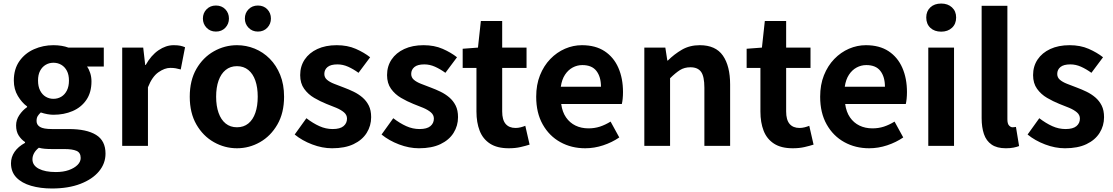

<svg xmlns="http://www.w3.org/2000/svg" viewBox="-20 -831 6344 1094"><path d="M275.8 243Q210.3 243 157.2 227.6Q104 212.2 73.3 180.4Q42.6 148.5 42.6 99.1Q42.6 64.1 62.9 34.3Q83.3 4.4 122.6 -16.9V-21.7Q101.1 -36 86.4 -59Q71.7 -81.9 71.7 -116.6Q71.7 -147.9 90.3 -175.5Q108.8 -203.1 134.4 -220.6V-224.6Q104.7 -245.8 81.8 -284.1Q58.8 -322.4 58.8 -371.9Q58.8 -437.6 90.6 -482.8Q122.4 -527.9 174.1 -550.7Q225.7 -573.5 284.3 -573.5Q308.8 -573.5 330.6 -569.9Q352.4 -566.3 369.7 -559.8H571.4V-451.9H475.8Q486.7 -437.5 493.9 -415.1Q501.2 -392.8 501.2 -367.3Q501.2 -304.3 472.1 -261.8Q443 -219.3 393.8 -198.2Q344.6 -177.1 284.3 -177.1Q268.5 -177.1 249.9 -180.5Q231.2 -183.9 212.4 -190.2Q201.5 -180.1 194.9 -169.6Q188.3 -159.1 188.3 -141.4Q188.3 -120 207.7 -107.9Q227.2 -95.7 276.5 -95.7H372.4Q473.4 -95.7 527.3 -62.5Q581.2 -29.4 581.2 44.1Q581.2 100.6 543.8 145.5Q506.4 190.4 437.8 216.7Q369.3 243 275.8 243ZM284.3 -267.9Q309.2 -267.9 329.3 -280Q349.3 -292 361.1 -315.3Q372.9 -338.6 372.9 -371.9Q372.9 -404.9 361.2 -427.3Q349.5 -449.7 329.5 -461.6Q309.5 -473.5 284.3 -473.5Q260.1 -473.5 240.1 -461.6Q220.1 -449.7 208.4 -427.4Q196.7 -405.1 196.7 -371.9Q196.7 -338.6 208.5 -315.3Q220.3 -292 240.3 -280Q260.3 -267.9 284.3 -267.9ZM298.1 149.3Q340.8 149.3 372.2 138.1Q403.7 126.8 421.7 108.8Q439.7 90.7 439.7 69.2Q439.7 38.6 415.7 28.4Q391.8 18.3 347 18.3H278.5Q253.2 18.3 235.1 16.7Q217 15.1 201.2 10.8Q182.5 25.9 173.7 42.6Q164.9 59.3 164.9 76.6Q164.9 111.4 200.9 130.4Q237 149.3 298.1 149.3Z M676.3 0V-559.8H796L807.4 -460.8H810.2Q840.9 -515.8 883.2 -544.7Q925.5 -573.5 969.3 -573.5Q992.7 -573.5 1007.4 -570.4Q1022.2 -567.2 1034.4 -561.8L1009.8 -435.2Q994.4 -439.4 981.5 -441.8Q968.6 -444.2 950.3 -444.2Q918.4 -444.2 882.7 -419.3Q847 -394.4 823 -333.6V0Z M1330.3 13.8Q1260.3 13.8 1198.6 -21.1Q1136.9 -55.9 1099 -121.7Q1061.2 -187.5 1061.2 -279.9Q1061.2 -372.8 1099 -438.4Q1136.9 -503.9 1198.6 -538.7Q1260.3 -573.5 1330.3 -573.5Q1382.7 -573.5 1431.1 -553.9Q1479.4 -534.2 1517 -496.4Q1554.6 -458.5 1576.6 -404.2Q1598.6 -349.8 1598.6 -279.9Q1598.6 -187.5 1560.6 -121.7Q1522.7 -55.9 1461.5 -21.1Q1400.3 13.8 1330.3 13.8ZM1330.3 -105.8Q1368.3 -105.8 1394.9 -127.3Q1421.5 -148.9 1435 -188.2Q1448.5 -227.4 1448.5 -279.9Q1448.5 -332.7 1435 -371.7Q1421.5 -410.7 1394.9 -432.3Q1368.3 -454 1330.3 -454Q1292.2 -454 1265.7 -432.3Q1239.1 -410.7 1225.3 -371.7Q1211.5 -332.7 1211.5 -279.9Q1211.5 -227.4 1225.3 -188.2Q1239.1 -148.9 1265.7 -127.3Q1292.2 -105.8 1330.3 -105.8ZM1210.3 -651.1Q1177.9 -651.1 1157 -672.9Q1136.1 -694.7 1136.1 -725.3Q1136.1 -756.7 1157 -778.1Q1177.9 -799.5 1210.3 -799.5Q1243.3 -799.5 1263.9 -778.1Q1284.5 -756.7 1284.5 -725.3Q1284.5 -694.7 1263.9 -672.9Q1243.3 -651.1 1210.3 -651.1ZM1449.5 -651.1Q1417.1 -651.1 1396.2 -672.9Q1375.2 -694.7 1375.2 -725.3Q1375.2 -756.7 1396.2 -778.1Q1417.1 -799.5 1449.5 -799.5Q1482.4 -799.5 1503 -778.1Q1523.7 -756.7 1523.7 -725.3Q1523.7 -694.7 1503 -672.9Q1482.4 -651.1 1449.5 -651.1Z M1872.1 13.8Q1816.3 13.8 1758.7 -8.1Q1701.1 -30 1659.1 -64.5L1725.8 -157.4Q1763.4 -128.6 1799.9 -112.2Q1836.4 -95.7 1875.7 -95.7Q1917.5 -95.7 1937.4 -112.3Q1957.2 -128.9 1957.2 -155.2Q1957.2 -176.1 1940.3 -190.6Q1923.5 -205 1896.5 -216.5Q1869.5 -228 1840 -239Q1804.7 -253.2 1770.2 -273.3Q1735.7 -293.4 1713.1 -324.9Q1690.4 -356.4 1690.4 -403Q1690.4 -453.3 1716 -491.7Q1741.7 -530.1 1788.4 -551.8Q1835.2 -573.5 1898.5 -573.5Q1959.6 -573.5 2007.2 -552.7Q2054.8 -531.8 2089 -504.7L2022.8 -416.1Q1992.9 -437.7 1963.3 -450.9Q1933.6 -464.1 1902.8 -464.1Q1864.3 -464.1 1846.2 -449Q1828 -433.9 1828 -409.7Q1828 -389.6 1843.2 -376.5Q1858.4 -363.4 1884.1 -353.4Q1909.9 -343.4 1939.3 -332.2Q1967.4 -321.8 1994.9 -308.5Q2022.4 -295.2 2045.1 -275.9Q2067.7 -256.5 2081.3 -229.5Q2094.8 -202.4 2094.8 -163.4Q2094.8 -114.3 2069.4 -73.8Q2043.9 -33.2 1994.6 -9.7Q1945.3 13.8 1872.1 13.8Z M2367.1 13.8Q2311.3 13.8 2253.7 -8.1Q2196.1 -30 2154.1 -64.5L2220.8 -157.4Q2258.4 -128.6 2294.9 -112.2Q2331.4 -95.7 2370.7 -95.7Q2412.5 -95.7 2432.4 -112.3Q2452.2 -128.9 2452.2 -155.2Q2452.2 -176.1 2435.3 -190.6Q2418.5 -205 2391.5 -216.5Q2364.5 -228 2335 -239Q2299.7 -253.2 2265.2 -273.3Q2230.7 -293.4 2208.1 -324.9Q2185.4 -356.4 2185.4 -403Q2185.4 -453.3 2211 -491.7Q2236.7 -530.1 2283.4 -551.8Q2330.2 -573.5 2393.5 -573.5Q2454.6 -573.5 2502.2 -552.7Q2549.8 -531.8 2584 -504.7L2517.8 -416.1Q2487.9 -437.7 2458.3 -450.9Q2428.6 -464.1 2397.8 -464.1Q2359.3 -464.1 2341.2 -449Q2323 -433.9 2323 -409.7Q2323 -389.6 2338.2 -376.5Q2353.4 -363.4 2379.1 -353.4Q2404.9 -343.4 2434.3 -332.2Q2462.4 -321.8 2489.9 -308.5Q2517.4 -295.2 2540.1 -275.9Q2562.7 -256.5 2576.3 -229.5Q2589.8 -202.4 2589.8 -163.4Q2589.8 -114.3 2564.4 -73.8Q2538.9 -33.2 2489.6 -9.7Q2440.3 13.8 2367.1 13.8Z M2878.9 13.8Q2812.7 13.8 2772.1 -12.6Q2731.4 -39 2713.1 -86Q2694.8 -133 2694.8 -195.4V-444.1H2616.3V-553.2L2703.4 -559.8L2719.9 -711.4H2841.4V-559.8H2980.2V-444.1H2841.4V-195.8Q2841.4 -148 2861.1 -124.9Q2880.8 -101.9 2917.8 -101.9Q2932 -101.9 2947.1 -105.7Q2962.2 -109.6 2973.1 -114.2L2997.6 -7Q2975.3 0.2 2945.8 7Q2916.3 13.8 2878.9 13.8Z M3314.4 13.8Q3235.9 13.8 3172.7 -21.2Q3109.5 -56.1 3072.4 -121.9Q3035.2 -187.7 3035.2 -279.9Q3035.2 -348.1 3056.8 -402.2Q3078.4 -456.3 3115.6 -494.8Q3152.8 -533.2 3199.5 -553.4Q3246.3 -573.5 3295.7 -573.5Q3373.1 -573.5 3425 -539.3Q3476.9 -505.1 3503.4 -444.7Q3529.8 -384.4 3529.8 -306.4Q3529.8 -285.9 3527.9 -267.6Q3525.9 -249.4 3523.1 -238.4H3177.7Q3183.9 -192.8 3205.2 -162.1Q3226.4 -131.4 3259.1 -115.5Q3291.8 -99.6 3333.6 -99.6Q3367.6 -99.6 3398 -109.4Q3428.3 -119.3 3459.1 -138.2L3508.6 -47.9Q3467.7 -19.8 3417 -3Q3366.4 13.8 3314.4 13.8ZM3175.4 -336.9H3404.3Q3404.3 -393.2 3378.4 -426.7Q3352.6 -460.2 3298.1 -460.2Q3269 -460.2 3243.2 -446.4Q3217.4 -432.6 3199.4 -405.4Q3181.4 -378.2 3175.4 -336.9Z M3651.3 0V-559.8H3771L3782.4 -485.9H3785.2Q3821.5 -522.2 3865.7 -547.9Q3909.9 -573.5 3967.2 -573.5Q4057.6 -573.5 4098.9 -514.3Q4140.2 -455 4140.2 -349.1V0H3993.5V-330.9Q3993.5 -396 3974.5 -421.9Q3955.5 -447.7 3914.1 -447.7Q3879.9 -447.7 3854.6 -431.9Q3829.3 -416 3798 -385.1V0Z M4496.9 13.8Q4430.7 13.8 4390.1 -12.6Q4349.4 -39 4331.1 -86Q4312.8 -133 4312.8 -195.4V-444.1H4234.3V-553.2L4321.4 -559.8L4337.9 -711.4H4459.4V-559.8H4598.2V-444.1H4459.4V-195.8Q4459.4 -148 4479.1 -124.9Q4498.8 -101.9 4535.8 -101.9Q4550 -101.9 4565.1 -105.7Q4580.2 -109.6 4591.1 -114.2L4615.6 -7Q4593.3 0.2 4563.8 7Q4534.3 13.8 4496.9 13.8Z M4932.4 13.8Q4853.9 13.8 4790.7 -21.2Q4727.5 -56.1 4690.4 -121.9Q4653.2 -187.7 4653.2 -279.9Q4653.2 -348.1 4674.8 -402.2Q4696.4 -456.3 4733.6 -494.8Q4770.8 -533.2 4817.5 -553.4Q4864.3 -573.5 4913.7 -573.5Q4991.1 -573.5 5043 -539.3Q5094.9 -505.1 5121.4 -444.7Q5147.8 -384.4 5147.8 -306.4Q5147.8 -285.9 5145.9 -267.6Q5143.9 -249.4 5141.1 -238.4H4795.7Q4801.9 -192.8 4823.2 -162.1Q4844.4 -131.4 4877.1 -115.5Q4909.8 -99.6 4951.6 -99.6Q4985.6 -99.6 5016 -109.4Q5046.3 -119.3 5077.1 -138.2L5126.6 -47.9Q5085.7 -19.8 5035 -3Q4984.4 13.8 4932.4 13.8ZM4793.4 -336.9H5022.3Q5022.3 -393.2 4996.4 -426.7Q4970.6 -460.2 4916.1 -460.2Q4887 -460.2 4861.2 -446.4Q4835.4 -432.6 4817.4 -405.4Q4799.4 -378.2 4793.4 -336.9Z M5269.3 0V-559.8H5416V0ZM5342.9 -650.6Q5304.2 -650.6 5281 -672.6Q5257.7 -694.5 5257.7 -731.4Q5257.7 -767.1 5281 -789Q5304.2 -810.8 5342.9 -810.8Q5380.5 -810.8 5404.2 -789Q5428 -767.1 5428 -731.4Q5428 -694.5 5404.2 -672.6Q5380.5 -650.6 5342.9 -650.6Z M5711.5 13.8Q5660.2 13.8 5629.9 -7.4Q5599.5 -28.5 5586.4 -67.1Q5573.3 -105.8 5573.3 -157.3V-797.9H5720V-151.3Q5720 -125.9 5729.5 -115.9Q5739 -105.8 5749 -105.8Q5753.6 -105.8 5757.6 -106.3Q5761.6 -106.8 5768.8 -107.8L5786.7 1.2Q5774.3 6.1 5755.8 9.9Q5737.3 13.8 5711.5 13.8Z M6048.1 13.8Q5992.3 13.8 5934.7 -8.1Q5877.1 -30 5835.1 -64.5L5901.8 -157.4Q5939.4 -128.6 5975.9 -112.2Q6012.4 -95.7 6051.7 -95.7Q6093.5 -95.7 6113.4 -112.3Q6133.2 -128.9 6133.2 -155.2Q6133.2 -176.1 6116.3 -190.6Q6099.5 -205 6072.5 -216.5Q6045.5 -228 6016 -239Q5980.7 -253.2 5946.2 -273.3Q5911.7 -293.4 5889.1 -324.9Q5866.4 -356.4 5866.4 -403Q5866.4 -453.3 5892 -491.7Q5917.7 -530.1 5964.4 -551.8Q6011.2 -573.5 6074.5 -573.5Q6135.6 -573.5 6183.2 -552.7Q6230.8 -531.8 6265 -504.7L6198.8 -416.1Q6168.9 -437.7 6139.3 -450.9Q6109.6 -464.1 6078.8 -464.1Q6040.3 -464.1 6022.2 -449Q6004 -433.9 6004 -409.7Q6004 -389.6 6019.2 -376.5Q6034.4 -363.4 6060.1 -353.4Q6085.9 -343.4 6115.3 -332.2Q6143.4 -321.8 6170.9 -308.5Q6198.4 -295.2 6221.1 -275.9Q6243.7 -256.5 6257.3 -229.5Q6270.8 -202.4 6270.8 -163.4Q6270.8 -114.3 6245.4 -73.8Q6219.9 -33.2 6170.6 -9.7Q6121.3 13.8 6048.1 13.8Z"/></svg>

Font: Noto Sans SC Thin
Style: Regular
Weight: 100
Designer: Ryoko NISHIZUKA 西塚涼子 (kana, bopomofo & ideographs); Paul D. Hunt (Latin, Greek & Cyrillic); Sandoll Communications 산돌커뮤니
Foundry: Adobe
Version: Version 2.004-H2;hotconv 1.0.118;makeotfexe 2.5.65603